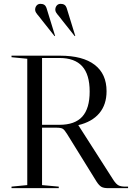

<svg xmlns="http://www.w3.org/2000/svg" viewBox="-20 -980 687 1000"><path d="M647 -8V0H544Q520 0 508 -7Q496 -14 483 -34L330 -281Q316 -304 306.5 -309.5Q297 -315 273 -315H199V-16L286 -8V0H40V-8L122 -16V-674L40 -682V-690H293Q411 -690 473 -642.5Q535 -595 535 -505Q535 -435 497 -390Q459 -345 387 -328H388L571 -42Q584 -22 596.5 -15Q609 -8 633 -8ZM199 -678V-330H290Q370 -330 408.5 -372.5Q447 -415 447 -503Q447 -592 408 -635Q369 -678 290 -678ZM264 -792 199 -874 185 -892Q172 -907 167.5 -914.5Q163 -922 163 -929Q163 -942 170.5 -951Q178 -960 191 -960Q215 -960 222 -939L267 -793ZM369 -792 304 -874 290 -892Q277 -907 272.5 -914.5Q268 -922 268 -929Q268 -942 275.5 -951Q283 -960 296 -960Q320 -960 327 -939L372 -793Z"/></svg>

Font: Libre Caslon Display
Style: Regular
Weight: 400
Designer: Pablo Impallari, Rodrigo Fuenzalida
Foundry: Pablo Impallari, Rodrigo Fuenzalida
Version: Version 1.100; ttfautohint (v1.6) -l 8 -r 50 -G 200 -x 14 -D